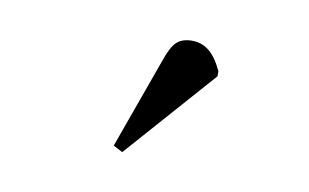

<svg xmlns="http://www.w3.org/2000/svg" viewBox="-39 -856 555 345"><g transform="rotate(10 239.0 -683.5)"><path d="M199 -574 182 -583 241 -747Q250 -774 260 -783.5Q270 -793 288 -793Q306 -793 319.5 -782Q333 -771 344 -747V-738Z"/></g></svg>

Font: Literata 60pt Medium
Style: Regular
Weight: 500
Designer: Latin by Veronika Burian and Jose Scaglione. Greek by Irene Vlachou. Cyrillic by Vera Evstafieva.
Foundry: TypeTogether
Version: Version 3.103;gftools[0.9.29]